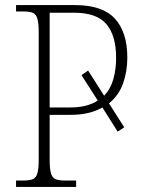

<svg xmlns="http://www.w3.org/2000/svg" viewBox="-20 -734 564 754"><path d="M43 0V-25H72Q96 -25 109 -30.5Q122 -36 127 -54Q132 -72 132 -109V-605Q132 -642 127 -660Q122 -678 109 -683.5Q96 -689 73 -689H43V-714H275Q382 -714 431 -661Q480 -608 480 -508Q480 -454 463.5 -407Q447 -360 408 -328L468 -234L442 -217L382 -312Q358 -298 327 -290.5Q296 -283 257 -283H175V-108Q175 -72 180 -54Q185 -36 198 -30.5Q211 -25 235 -25H279V0ZM255 -312Q290 -312 317 -319Q344 -326 364 -339L300 -439L326 -457L389 -358Q415 -386 425.5 -424.5Q436 -463 436 -507Q436 -594 398 -639Q360 -684 272 -684H175V-312Z"/></svg>

Font: Noto Serif SemiCondensed ExtraLight
Style: Regular
Weight: 200
Width: 4
Designer: Monotype Design Team
Foundry: Monotype Imaging Inc.
Version: Version 2.014